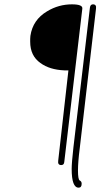

<svg xmlns="http://www.w3.org/2000/svg" viewBox="-20 -618 484 884"><path d="M262 142Q245 142 248 122L295 -294H276Q208 -297 166 -328Q119 -361 119 -426Q119 -432 119 -439Q119 -446 120 -453Q131 -527 197 -566Q250 -598 311 -598Q362 -598 359 -578L276 127Q275 142 262 142ZM342 246Q310 246 310 160Q310 146 312 121Q314 96 318 61L394 -583Q396 -598 408 -598Q425 -598 422 -578L347 66Q343 97 341 122.5Q339 148 339 167Q339 208 347 213Q356 217 356 228Q356 246 342 246Z"/></svg>

Font: Ms Madi
Style: Regular
Weight: 400
Designer: Robert E. Leuschke
Foundry: Robert E. Leuschke
Version: Version 1.010; ttfautohint (v1.8.3)